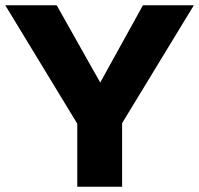

<svg xmlns="http://www.w3.org/2000/svg" viewBox="-20 -708 755 728"><path d="M443 -241V0H273V-239L0 -688H195L360 -395L522 -688H715Z"/></svg>

Font: Roundo
Style: Bold
Weight: 700
Designer: Namrata Goyal (Gurmukhi), Shiva Nallaperumal (Latin)
Foundry: Indian Type Foundry
Version: Version 1.000;PS 1.0;hotconv 1.0.88;makeotf.lib2.5.647800